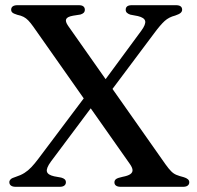

<svg xmlns="http://www.w3.org/2000/svg" viewBox="-20 -720 760 740"><path d="M618 -86.5Q630.5 -69 639.8 -59.8Q649 -50.5 660 -46Q671 -41.5 688.5 -37Q698.5 -34 704 -29.2Q709.5 -24.5 709.5 -17.5Q709.5 -9.5 703.5 -4.8Q697.5 0 685.5 0H445.5Q433.5 0 427.2 -4.5Q421 -9 421 -17Q421 -25 427.2 -29.8Q433.5 -34.5 452.5 -38.5Q473.5 -42.5 482.5 -49Q491.5 -55.5 490.8 -65Q490 -74.5 480.5 -88L108.5 -617Q97.5 -632.5 89 -641.2Q80.5 -650 70.8 -655Q61 -660 46.5 -663Q32 -667.5 27.5 -671.8Q23 -676 23 -682.5Q23 -691 29.2 -695.5Q35.5 -700 47.5 -700H283.5Q296 -700 301.5 -695.2Q307 -690.5 307 -682.5Q307 -675.5 302.8 -671Q298.5 -666.5 290 -664L261.5 -659.5Q239 -655.5 235 -646.2Q231 -637 242.5 -620.5ZM393.5 -350.5 352.5 -368 524.5 -601.5Q542.5 -626 539.5 -639Q536.5 -652 511.5 -658L482.5 -663.5Q474.5 -666 469.5 -670.5Q464.5 -675 464.5 -682.5Q464.5 -691 470.2 -695.5Q476 -700 488.5 -700H658Q682 -700 682 -682.5Q682 -675.5 676 -670.2Q670 -665 655 -660Q631 -654 614.5 -639Q598 -624 574 -591.5ZM319 -362.5 360 -343 176 -97Q157.5 -71.5 160.8 -58.8Q164 -46 188.5 -40.5L216 -35.5Q225 -33 229.5 -28.8Q234 -24.5 234 -17.5Q234 -9.5 228 -4.8Q222 0 210 0H40.5Q28.5 0 22.2 -4.8Q16 -9.5 16 -18Q16 -24 21 -29Q26 -34 41 -38.5Q60 -44.5 74.2 -53.5Q88.5 -62.5 101.2 -76Q114 -89.5 128.5 -109Z"/></svg>

Font: Fraunces 20pt
Style: Regular
Weight: 400
Version: Version 1.000;[b76b70a41]